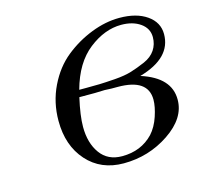

<svg xmlns="http://www.w3.org/2000/svg" viewBox="-75 -523 643 614"><g transform="rotate(-15 247.0 -215.5)"><path d="M96.2 -173.8Q96.2 -234.9 121.6 -287.4Q147 -339.8 187.5 -372.3Q228 -404.8 275.6 -423.3Q323.2 -441.9 369.1 -441.9Q425.3 -441.9 459.7 -418Q494.1 -394 494.1 -355Q494.1 -275.9 386.2 -245.1Q482.4 -214.4 481.9 -141.1Q481.9 -80.1 414.1 -34.4Q346.2 11.2 263.2 11.2Q188 11.2 142.1 -40.3Q96.2 -91.8 96.2 -173.8ZM167 -134.8Q167 -81.5 191.9 -46.9Q216.8 -12.2 264.2 -12.2Q327.1 -12.2 367.2 -54.2Q386.2 -75.2 396.7 -106.7Q407.2 -138.2 407.2 -161.1Q407.2 -230 307.1 -230H287.1L264.2 -231L231.9 -230H180.2Q167 -171.9 167 -134.8ZM186 -252.9H208Q235.8 -252.9 253.4 -253.4Q271 -253.9 304.9 -256.3Q338.9 -258.8 361.3 -265.9Q383.8 -272.9 408 -283.4Q432.1 -293.9 444.6 -312.5Q457 -331.1 457 -355Q457 -383.8 432.1 -401.4Q407.2 -418.9 369.1 -418.9Q314 -418.9 261.5 -377.9Q209 -336.9 186 -252.9Z"/></g></svg>

Font: CMU Classical Serif
Style: Italic
Weight: 500
Italic angle: -14.04°
Version: Version 0.7.0